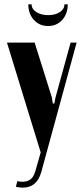

<svg xmlns="http://www.w3.org/2000/svg" viewBox="-20 -692 386 887"><path d="M277.8 -671.9H293Q293 -628.4 267.6 -600.1Q242.2 -571.8 202.1 -571.8Q162.1 -571.8 136.5 -600.1Q110.8 -628.4 110.8 -671.9H126Q126 -650.4 147.9 -636.2Q169.9 -622.1 203.1 -622.1Q235.4 -622.1 256.6 -636.2Q277.8 -650.4 277.8 -671.9ZM12.2 -495.1H140.1L219.2 -243.2L224.1 -213.9H231L236.8 -243.2L306.2 -495.1H334L170.9 102.1Q150.9 174.8 85 174.8Q69.3 174.8 53.2 170.9L60.1 145Q93.3 151.9 114 141.1Q134.8 130.4 144 96.2L168 12.2Z"/></svg>

Font: Moniqa Black Heading
Style: Regular
Weight: 900
Designer: Rajesh Rajput
Foundry: Rajesh Rajput
Version: Version 1.000